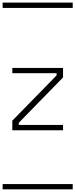

<svg xmlns="http://www.w3.org/2000/svg" viewBox="-20 -990 570 1453"><path d="M457 -44.4V-4.4H73.2V-76.7L408.2 -419.4V-436H73.2V-476.1H457V-403.8L122.1 -61V-44.4ZM0 402.8H530.3V442.9H0ZM0 -970.2H530.3V-930.2H0Z"/></svg>

Font: AzarMehrMSRS1
Style: Regular
Weight: 1
Designer: Amin Abedi
Version: Version 1.00